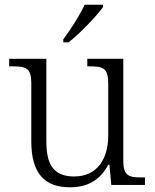

<svg xmlns="http://www.w3.org/2000/svg" viewBox="-20 -786 658 816"><path d="M249 -619V-606H271C319 -642 393 -721 418 -756V-766H340C319 -721 278 -657 249 -619ZM277 10C353 10 406 -21 440 -86H445L453 0H596V-32H579C528 -32 504 -39 504 -102V-536H351V-504H361C418 -504 440 -497 440 -431V-210C440 -112 394 -36 295 -36C201 -36 177 -96 177 -186V-536H19V-504H33C90 -504 113 -497 113 -433V-185C113 -50 169 10 277 10Z"/></svg>

Font: Noto Serif Devanagari Light
Style: Regular
Weight: 300
Designer: Universal Thirst, Indian Type Foundry and the Monotype Design Team
Foundry: Monotype Imaging Inc.
Version: Version 2.004